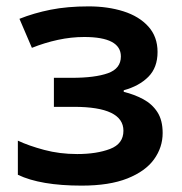

<svg xmlns="http://www.w3.org/2000/svg" viewBox="-20 -572 570 602"><path d="M258 -552Q318 -552 367 -536.5Q416 -521 445 -489Q474 -457 474 -409Q474 -360 445 -331Q416 -302 368 -289V-284Q401 -276 429 -261Q457 -246 473.5 -220.5Q490 -195 490 -155Q490 -110 463 -72.5Q436 -35 379.5 -12.5Q323 10 236 10Q107 10 36 -24V-131Q70 -115 118.5 -102Q167 -89 222 -89Q283 -89 325 -105Q367 -121 367 -162Q367 -237 212 -237H149V-328H205Q278 -328 318.5 -342.5Q359 -357 359 -395Q359 -456 244 -456Q203 -456 161.5 -447Q120 -438 80 -422L41 -513Q86 -531 138.5 -541.5Q191 -552 258 -552Z"/></svg>

Font: Noto Sans SemiBold
Style: Regular
Weight: 600
Designer: Monotype Design Team
Foundry: Monotype Imaging Inc.
Version: Version 2.007